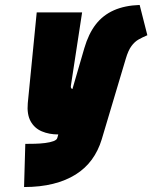

<svg xmlns="http://www.w3.org/2000/svg" viewBox="-20 -551 614 774"><path d="M574 -409 543 -531Q483 -529 439 -509.5Q395 -490 366 -452.5Q337 -415 320 -357L272 -192Q272 -192 271 -192.5Q270 -193 268.5 -194Q267 -195 266 -198Q265 -201 266 -207L311 -501H128L92 -135Q88 -90 103.5 -62Q119 -34 148.5 -21.5Q178 -9 215 -9L211 5Q209 13 195.5 18Q182 23 162 25.5Q142 28 121 28.5Q100 29 82 29L77 203Q142 203 194 190Q246 177 285 152.5Q324 128 350 92.5Q376 57 390 11L487 -314Q497 -348 510 -365.5Q523 -383 539 -392Q555 -401 574 -409Z"/></svg>

Font: Advent Pro Black
Style: Italic
Weight: 900
Italic angle: -12°
Version: Version 3.000